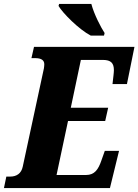

<svg xmlns="http://www.w3.org/2000/svg" viewBox="-58 -951 700 971"><path d="M401 -771H468L471 -784C453 -811 417 -880 404 -931H241L238 -921C259 -885 341 -802 401 -771ZM-38 0H498L544 -188H472L455 -140C439 -93 420 -66 377 -66H228L286 -339H474L489 -406H300L351 -648H462C504 -648 518 -631 518 -596C518 -589 517 -580 516 -570L511 -526H584L622 -714H114L101 -657H120C150 -657 166 -647 166 -626C166 -620 165 -612 164 -605L57 -108C50 -74 26 -58 -6 -58H-26Z"/></svg>

Font: Noto Serif Condensed Black
Style: Italic
Weight: 900
Width: 3
Italic angle: -12°
Designer: Monotype Design Team
Foundry: Monotype Imaging Inc.
Version: Version 2.013